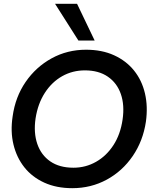

<svg xmlns="http://www.w3.org/2000/svg" viewBox="-20 -972 800 1004"><path d="M358 12Q275 12 211.5 -17Q148 -46 107.5 -97Q67 -148 50.5 -216Q34 -284 46 -363Q60 -465 114 -543.5Q168 -622 250 -667Q332 -712 430 -712Q513 -712 576.5 -683Q640 -654 681 -603Q722 -552 738 -483.5Q754 -415 743 -336Q728 -235 674 -156Q620 -77 538 -32.5Q456 12 358 12ZM364 -95Q428 -95 482.5 -126Q537 -157 573.5 -213.5Q610 -270 621 -347Q632 -422 612 -480Q592 -538 544 -571Q496 -604 424 -604Q359 -604 305 -573.5Q251 -543 214.5 -486.5Q178 -430 166 -353Q155 -278 175 -219.5Q195 -161 243 -128Q291 -95 364 -95ZM390 -760 268 -952H383L475 -760Z"/></svg>

Font: Host Grotesk SemiBold
Style: Italic
Weight: 600
Italic angle: -8°
Designer: Doğukan Karapınar based on Poppins by Indian Type Foundry, Jonny Pinhorn
Foundry: Element Type
Version: Version 1.001; ttfautohint (v1.8.4.7-5d5b)